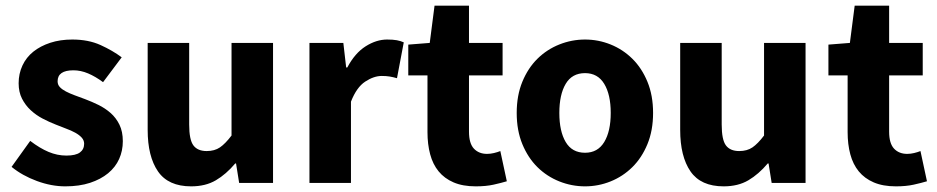

<svg xmlns="http://www.w3.org/2000/svg" viewBox="-20 -648 3320 680"><path d="M211 12Q162 12 110.5 -7Q59 -26 21 -57L87 -149Q121 -123 152 -110Q183 -97 215 -97Q248 -97 263 -108Q278 -119 278 -139Q278 -151 269.5 -160.5Q261 -170 246.5 -178Q232 -186 214 -192.5Q196 -199 177 -207Q154 -216 131 -228Q108 -240 89 -257.5Q70 -275 58 -298.5Q46 -322 46 -353Q46 -387 59.5 -416Q73 -445 98 -465Q123 -485 158 -496.5Q193 -508 236 -508Q293 -508 336 -488.5Q379 -469 411 -445L345 -357Q318 -377 292 -388Q266 -399 240 -399Q184 -399 184 -360Q184 -348 192 -339.5Q200 -331 213.5 -324Q227 -317 244.5 -310.5Q262 -304 281 -297Q305 -288 328.5 -276.5Q352 -265 371.5 -248Q391 -231 403 -206.5Q415 -182 415 -148Q415 -114 402 -85Q389 -56 363 -34.5Q337 -13 299 -0.5Q261 12 211 12Z M657 12Q576 12 539.5 -41Q503 -94 503 -188V-496H650V-207Q650 -153 665 -133Q680 -113 712 -113Q740 -113 759 -126Q778 -139 800 -168V-496H947V0H827L816 -69H813Q781 -31 744.5 -9.5Q708 12 657 12Z M1076 0V-496H1196L1206 -409H1210Q1237 -460 1275 -484Q1313 -508 1351 -508Q1372 -508 1385.5 -505.5Q1399 -503 1410 -498L1386 -371Q1372 -375 1360 -377Q1348 -379 1332 -379Q1304 -379 1273.5 -359Q1243 -339 1223 -288V0Z M1665 12Q1619 12 1586.5 -2Q1554 -16 1533.5 -41Q1513 -66 1503.5 -101.5Q1494 -137 1494 -180V-381H1426V-490L1502 -496L1519 -628H1641V-496H1760V-381H1641V-182Q1641 -140 1658.5 -121.5Q1676 -103 1705 -103Q1717 -103 1729.5 -106Q1742 -109 1752 -113L1775 -6Q1755 0 1728 6Q1701 12 1665 12Z M2052 12Q2005 12 1961 -5.5Q1917 -23 1883.5 -56Q1850 -89 1830 -137.5Q1810 -186 1810 -248Q1810 -310 1830 -358.5Q1850 -407 1883.5 -440Q1917 -473 1961 -490.5Q2005 -508 2052 -508Q2099 -508 2142.5 -490.5Q2186 -473 2219.5 -440Q2253 -407 2273 -358.5Q2293 -310 2293 -248Q2293 -186 2273 -137.5Q2253 -89 2219.5 -56Q2186 -23 2142.5 -5.5Q2099 12 2052 12ZM2052 -107Q2097 -107 2120 -145Q2143 -183 2143 -248Q2143 -313 2120 -351Q2097 -389 2052 -389Q2006 -389 1983.5 -351Q1961 -313 1961 -248Q1961 -183 1983.5 -145Q2006 -107 2052 -107Z M2543 12Q2462 12 2425.5 -41Q2389 -94 2389 -188V-496H2536V-207Q2536 -153 2551 -133Q2566 -113 2598 -113Q2626 -113 2645 -126Q2664 -139 2686 -168V-496H2833V0H2713L2702 -69H2699Q2667 -31 2630.5 -9.5Q2594 12 2543 12Z M3153 12Q3107 12 3074.5 -2Q3042 -16 3021.5 -41Q3001 -66 2991.5 -101.5Q2982 -137 2982 -180V-381H2914V-490L2990 -496L3007 -628H3129V-496H3248V-381H3129V-182Q3129 -140 3146.5 -121.5Q3164 -103 3193 -103Q3205 -103 3217.5 -106Q3230 -109 3240 -113L3263 -6Q3243 0 3216 6Q3189 12 3153 12Z"/></svg>

Font: hySource Sans Pro
Style: Bold
Weight: 700
Designer: Paul D. Hunt
Foundry: Adobe Systems Incorporated
Version: Version 2.021;PS 2.000;hotconv 1.0.86;makeotf.lib2.5.63406